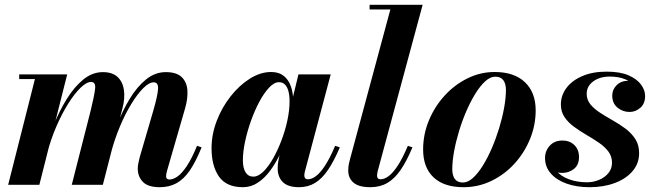

<svg xmlns="http://www.w3.org/2000/svg" viewBox="-20 -770 2732 800"><path d="M645.5 10Q597 10 575.5 -12Q554 -34 554 -68Q554 -79 556.8 -91.8Q559.5 -104.5 562 -114.5L618.5 -308Q636.5 -370 638.5 -398.5Q640.5 -427 620.5 -427Q601.5 -427 577.2 -403Q553 -379 527.5 -337.5Q502 -296 479.8 -243.2Q457.5 -190.5 442.5 -133H430.5Q445.5 -190.5 468 -249.8Q490.5 -309 520.8 -358.8Q551 -408.5 588.5 -439Q626 -469.5 671 -469.5Q715.5 -469.5 737 -448.8Q758.5 -428 760.8 -394Q763 -360 751.5 -319.5L676 -58.5Q674.5 -53 673.2 -46.8Q672 -40.5 672 -35.5Q672 -29.5 675.5 -25.8Q679 -22 686 -22Q701 -22 719 -34.2Q737 -46.5 757.8 -77.2Q778.5 -108 801 -162.5L820 -156Q795.5 -95.5 770.5 -59.2Q745.5 -23 715.2 -6.5Q685 10 645.5 10ZM14 0 125.5 -440.5H60V-460H260L144 0ZM279 0 357.5 -308Q373 -371 376.2 -399.8Q379.5 -428.5 359.5 -428.5Q340.5 -428.5 315.5 -404.2Q290.5 -380 264.2 -338.2Q238 -296.5 215 -243.5Q192 -190.5 177 -133H165Q180 -190 203.8 -249Q227.5 -308 258.5 -358Q289.5 -408 327.2 -438.8Q365 -469.5 408.5 -469.5Q449 -469.5 470.5 -448.8Q492 -428 496.5 -394Q501 -360 490.5 -319.5L408.5 0Z M992 10Q923.5 10 892.5 -34.2Q861.5 -78.5 861.5 -152.5Q861.5 -210 883 -266.2Q904.5 -322.5 940.8 -368.5Q977 -414.5 1021 -442.2Q1065 -470 1110 -470Q1141.5 -470 1161.8 -454.2Q1182 -438.5 1192 -410.2Q1202 -382 1202 -344.5Q1202 -319.5 1195.8 -283.8Q1189.5 -248 1177.5 -208Q1165.5 -168 1147.5 -129.5Q1129.5 -91 1106.2 -59.5Q1083 -28 1054.5 -9Q1026 10 992 10ZM1035.5 -34Q1055.5 -34 1076.8 -54.5Q1098 -75 1117.5 -109.2Q1137 -143.5 1152.8 -185Q1168.5 -226.5 1177.5 -268.8Q1186.5 -311 1186.5 -347.5Q1186.5 -372 1181.8 -390Q1177 -408 1167.2 -417.8Q1157.5 -427.5 1142 -427.5Q1122.5 -427.5 1101.5 -405.2Q1080.5 -383 1061 -346.8Q1041.5 -310.5 1026 -267.2Q1010.5 -224 1001.2 -180.5Q992 -137 992 -102Q992 -70 1003.2 -52Q1014.5 -34 1035.5 -34ZM1226 10Q1180 10 1158.5 -11.2Q1137 -32.5 1137 -69Q1137 -78.5 1137.8 -85.5Q1138.5 -92.5 1139.5 -97.5L1154.5 -175L1180.5 -254.5L1194.5 -340.5L1223.5 -460H1358L1250 -54Q1248 -46 1248 -38.5Q1248 -32 1251.5 -27.5Q1255 -23 1263 -23Q1278 -23 1295.5 -35.5Q1313 -48 1333.2 -78.2Q1353.5 -108.5 1376.5 -162.5L1396 -156Q1371.5 -98.5 1346.5 -61.8Q1321.5 -25 1292.2 -7.5Q1263 10 1226 10Z M1523 10Q1475 10 1453 -9Q1431 -28 1431 -59Q1431 -73 1433.2 -84.5Q1435.5 -96 1437.5 -103.5L1606.5 -730.5H1520V-750H1741L1553.5 -56Q1552.5 -51.5 1551.8 -47Q1551 -42.5 1551 -39Q1551 -23 1565.5 -23Q1581 -23 1598.5 -35.5Q1616 -48 1636.2 -78.2Q1656.5 -108.5 1679.5 -162.5L1698.5 -156Q1674.5 -98.5 1649.2 -61.8Q1624 -25 1593.5 -7.5Q1563 10 1523 10Z M1911.5 10Q1830 10 1786.5 -31Q1743 -72 1743 -147Q1743 -210 1767 -268Q1791 -326 1832.5 -371.5Q1874 -417 1927.8 -443.5Q1981.5 -470 2041 -470Q2122.5 -470 2167.2 -427.5Q2212 -385 2212 -310Q2212 -248.5 2188.5 -191Q2165 -133.5 2123.8 -88.2Q2082.5 -43 2028 -16.5Q1973.5 10 1911.5 10ZM1909 -9.5Q1929.5 -9.5 1950.5 -28.5Q1971.5 -47.5 1991.5 -79.5Q2011.5 -111.5 2029 -152Q2046.5 -192.5 2059.8 -236Q2073 -279.5 2080.5 -320.8Q2088 -362 2088 -395.5Q2088 -421 2077.2 -435.8Q2066.5 -450.5 2043.5 -450.5Q2023 -450.5 2002 -431.5Q1981 -412.5 1961 -380.2Q1941 -348 1923.5 -307.8Q1906 -267.5 1892.8 -224Q1879.5 -180.5 1872 -139.2Q1864.5 -98 1864.5 -64.5Q1864.5 -39 1875.2 -24.2Q1886 -9.5 1909 -9.5Z M2436.5 10Q2383 10 2341.2 -4.8Q2299.5 -19.5 2275.2 -47Q2251 -74.5 2251 -111.5Q2251 -141.5 2270.8 -163Q2290.5 -184.5 2323.5 -184.5Q2353.5 -184.5 2373 -165.8Q2392.5 -147 2392.5 -115.5Q2392.5 -83 2371.5 -66.2Q2350.5 -49.5 2322 -49.5Q2303 -49.5 2287 -57.8Q2271 -66 2261.5 -80Q2252 -94 2252 -111.5H2279Q2279 -80 2298.8 -57.2Q2318.5 -34.5 2352 -22.5Q2385.5 -10.5 2426 -10.5Q2452.5 -10.5 2476.2 -20.5Q2500 -30.5 2515 -48.8Q2530 -67 2530 -92Q2530 -118.5 2514.8 -138.8Q2499.5 -159 2475.2 -175.5Q2451 -192 2423.5 -208Q2396 -224 2371.8 -241.8Q2347.5 -259.5 2332.2 -282Q2317 -304.5 2317 -334.5Q2317 -373 2340.5 -404Q2364 -435 2406.8 -453.2Q2449.5 -471.5 2507.5 -471.5Q2564 -471.5 2599.2 -456Q2634.5 -440.5 2651.2 -417.2Q2668 -394 2668 -370.5Q2668 -338 2648 -320.8Q2628 -303.5 2603 -303.5Q2575 -303.5 2553 -321.5Q2531 -339.5 2531 -371.5Q2531 -397 2549.5 -415.2Q2568 -433.5 2598 -433.5Q2624.5 -433.5 2645.8 -416Q2667 -398.5 2667 -370.5H2643.5Q2643.5 -390.5 2628.5 -409Q2613.5 -427.5 2586 -439.2Q2558.5 -451 2520 -451Q2493 -451 2471.5 -442Q2450 -433 2437.2 -417Q2424.5 -401 2424.5 -379.5Q2424.5 -354 2440.2 -335Q2456 -316 2480.8 -300Q2505.5 -284 2533.5 -268.2Q2561.5 -252.5 2586.5 -233.8Q2611.5 -215 2627.2 -190.5Q2643 -166 2643 -132Q2643 -89 2615.8 -57Q2588.5 -25 2541.8 -7.5Q2495 10 2436.5 10Z"/></svg>

Font: Bodoni Moda 11pt
Style: Bold Italic
Weight: 700
Italic angle: -13°
Designer: Owen Earl
Foundry: indestructible type
Version: Version 2.004